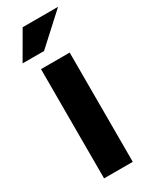

<svg xmlns="http://www.w3.org/2000/svg" viewBox="-183 -720 597 761"><g transform="rotate(-30 116.0 -340.0)"><path d="M50.8 -500H182.1V0H50.8ZM-1 -556.2 70.8 -680.2H232.9L97.2 -556.2Z"/></g></svg>

Font: LT Wave Text Bold
Style: Regular
Weight: 700
Designer: Daniel Lyons
Version: Version 2.5 (Glyphs App)